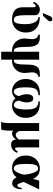

<svg xmlns="http://www.w3.org/2000/svg" viewBox="1194 -1926 937 3366"><g transform="rotate(90 1663.0 -243.5)"><path d="M209 -528 270 -664Q282 -692 317 -692Q354 -692 354 -648Q354 -633 320 -595L257 -528ZM281 -449V-473Q407 -473 479 -409.5Q551 -346 551 -229Q551 -122 488 -54Q425 14 325 14Q220 14 164 -30Q108 -74 108 -173V-355Q108 -402 84 -402Q61 -402 35 -354L12 -365Q29 -410 65.5 -441.5Q102 -473 148 -473Q188 -473 217.5 -451.5Q247 -430 247 -381V-225Q247 -173 249.5 -140.5Q252 -108 259.5 -77Q267 -46 283 -31.5Q299 -17 325 -17Q351 -17 367.5 -32.5Q384 -48 391.5 -79.5Q399 -111 401.5 -143.5Q404 -176 404 -226Q404 -314 373.5 -379Q343 -444 281 -449Z M888 -461H1027V-17H1044Q1081 -17 1097 -69Q1113 -121 1113 -251Q1113 -304 1118.5 -339.5Q1124 -375 1140.5 -408Q1157 -441 1191 -457Q1225 -473 1278 -473H1327V-448Q1249 -435 1249 -333Q1249 -326 1254.5 -274Q1260 -222 1260 -207Q1260 -110 1198.5 -48Q1137 14 1049 14H1027V205H888V14H866Q778 14 716.5 -48Q655 -110 655 -207Q655 -223 661 -272.5Q667 -322 667 -333Q667 -431 588 -448V-473H637Q687 -473 720.5 -456.5Q754 -440 771.5 -408.5Q789 -377 795.5 -340Q802 -303 802 -251Q802 -121 818 -69Q834 -17 871 -17H888Z M1758 -448V-473H1787Q1921 -473 1984 -404.5Q2047 -336 2047 -227Q2047 -114 1981.5 -50Q1916 14 1836 14Q1746 14 1704 -46Q1654 14 1574 14Q1494 14 1429.5 -51Q1365 -116 1365 -230Q1365 -329 1429 -401Q1493 -473 1616 -473H1650V-448Q1611 -448 1584.5 -435Q1558 -422 1544 -403.5Q1530 -385 1522.5 -352Q1515 -319 1513.5 -293Q1512 -267 1512 -224Q1512 -200 1512.5 -185Q1513 -170 1515 -141.5Q1517 -113 1521.5 -95Q1526 -77 1534 -57Q1542 -37 1555.5 -27Q1569 -17 1587 -17Q1613 -17 1636.5 -43.5Q1660 -70 1664 -112Q1632 -184 1632 -244Q1632 -294 1650.5 -326Q1669 -358 1707 -358Q1744 -358 1760 -324Q1776 -290 1776 -247Q1776 -183 1744 -111Q1748 -67 1770.5 -42Q1793 -17 1821 -17Q1845 -17 1862 -37.5Q1879 -58 1886.5 -92Q1894 -126 1897 -157.5Q1900 -189 1900 -224Q1900 -265 1898 -292.5Q1896 -320 1888 -352Q1880 -384 1865.5 -403Q1851 -422 1824 -435Q1797 -448 1758 -448Z M2271 -9V68Q2271 156 2251 205H2117Q2138 162 2138 67V-461H2277V-143Q2277 -100 2298 -75.5Q2319 -51 2346 -51Q2384 -51 2425 -102V-461H2564V-111Q2564 -70 2568.5 -54.5Q2573 -39 2587 -39Q2609 -39 2639 -88L2660 -76Q2617 31 2516 31Q2434 31 2426 -55H2425Q2405 -25 2378.5 -5.5Q2352 14 2325 14Q2286 14 2272 -9Z M3274 -154H3299Q3298 -88 3272 -38Q3246 12 3194 12Q3125 12 3089 -65Q3055 -21 3016 -3.5Q2977 14 2923 14Q2829 14 2768 -53Q2707 -120 2707 -226Q2707 -336 2771 -404.5Q2835 -473 2937 -473Q3064 -473 3116 -352H3117L3146 -461H3300L3171 -191Q3171 -183 3180 -156Q3192 -120 3202 -102Q3212 -84 3217.5 -81Q3223 -78 3232 -78Q3248 -78 3260 -98Q3272 -118 3274 -154ZM3043 -198Q3042 -226 3035 -264Q3028 -302 3016 -343.5Q3004 -385 2984 -413.5Q2964 -442 2940 -442Q2890 -442 2872 -395.5Q2854 -349 2854 -233Q2854 -114 2872 -65.5Q2890 -17 2934 -17Q2971 -17 3002 -76Q3033 -135 3043 -198Z"/></g></svg>

Font: STIX
Style: Bold
Weight: 700
Designer: MicroPress Inc., with final additions and corrections provided by Coen Hoffman, Elsevier (retired)
Version: Version 1.1.1